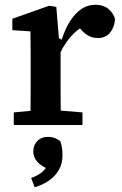

<svg xmlns="http://www.w3.org/2000/svg" viewBox="-20 -526 515 808"><path d="M38 0V-53L146 -63H206L327 -53V0ZM108 0Q108 -30 108.5 -67Q109 -104 109 -143Q109 -182 109 -215V-269Q109 -294 109 -314.5Q109 -335 108.5 -354.5Q108 -374 108 -394L32 -399V-447L187 -502L217 -497L228 -364L235 -363V-215Q235 -182 235 -143Q235 -104 235.5 -67Q236 -30 236 0ZM223 -279 211 -360H240Q255 -407 276.5 -439.5Q298 -472 324 -489Q350 -506 382 -506Q414 -506 435.5 -489Q457 -472 464 -446Q462 -412 443.5 -389Q425 -366 392 -366Q369 -366 351.5 -376Q334 -386 320 -403L298 -426L349 -425Q304 -404 272.5 -365.5Q241 -327 223 -279ZM243 128Q243 163 227.5 189.5Q212 216 186 234Q160 252 126 262L111 223Q142 212 160 195.5Q178 179 187 155L194 190Q154 175 137 155Q120 135 120 112Q120 85 137 67.5Q154 50 183 50Q198 50 211 55Q224 60 234 69Q238 81 240.5 94.5Q243 108 243 128Z"/></svg>

Font: Source Serif 4 SemiBold
Style: Regular
Weight: 600
Designer: Frank Grießhammer
Foundry: Adobe Systems Incorporated
Version: Version 4.004;hotconv 1.0.116;makeotfexe 2.5.65601